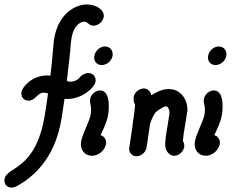

<svg xmlns="http://www.w3.org/2000/svg" viewBox="-90 -704 1107 873"><path d="M293.3 -605.5C311.1 -605.5 312.3 -587.3 334.6 -587.3C356.4 -587.3 377.6 -604.5 381.5 -626.4C386.7 -656 351.2 -683.7 304.2 -683.7C256 -683.7 177 -645.5 156.9 -531.4C150.8 -497.1 150.3 -445.8 139.1 -360C133.9 -360.6 128.8 -360.9 123.9 -360.9C57.4 -360.9 12.2 -310.7 7.7 -285.5C3.9 -263.6 18.1 -246.4 39.9 -246.4C71.2 -246.4 77.8 -280.2 106.4 -282.7C111.8 -282.7 119.8 -281.8 128.4 -279.1C127.1 -268.5 116.2 -194 112.4 -172.7C69.1 73 -59 51.8 -69.3 110C-73.1 131.8 -58.9 149.1 -37.1 149.1C-30.7 149.1 -22 146.4 -16.1 143.6C147.2 56.2 178.7 -102.5 189.4 -162.9C193.3 -185.2 196.3 -207 199.5 -228.2L203.2 -254.5H205.9C209.6 -254.2 213.3 -254.1 217.1 -254.1C283.1 -254.1 339.3 -304.7 344.1 -331.8C347.9 -353.6 333.9 -371.8 312.1 -371.8H310.2C296.6 -371.8 277.4 -360.9 269.7 -348.2C258.5 -338.6 245.8 -332.5 231.3 -332.5C229.6 -332.5 227.9 -332.5 226.1 -332.7C222.4 -332.7 218.2 -334.5 213.8 -335.5C235.8 -514.5 228.9 -494.6 235.9 -534.4C245.3 -587.6 275.3 -605.5 293.3 -605.5Z M421.7 -450C425.9 -473.6 410.2 -492.7 387.4 -492.7C364.7 -492.7 343.2 -473.6 339 -450C334.8 -426.4 349.8 -408.2 372.5 -408.2C395.3 -408.2 417.6 -426.4 421.7 -450ZM322.3 -182.7C316.8 -151.3 285.6 -98.3 278.9 -60.5C272.9 -26.3 292.2 4.1 329.1 4.1C358.5 4.1 385.3 -20.1 391.5 -46.4L392.1 -50C395.1 -67.3 383.8 -85.5 367.2 -89.1C379.3 -116.7 395.2 -145 401.8 -182.3C404.5 -197.3 415.7 -289.5 367.6 -292.7H365.8C344 -292.7 323.7 -275.5 319.8 -253.6C316.1 -232.6 329.2 -222 322.3 -182.7Z M508.4 -102.7C505.2 -79.1 501 -55.5 497.7 -31.8L497.6 -30.9C495 -10.9 510.1 6.4 530.1 6.4C551.9 6.4 572.2 -10.9 576.1 -32.7L576.7 -36.4C580.1 -55.5 583 -77.3 586 -99.1C588.4 -112.7 589.7 -125.5 592.3 -140C595.6 -153.6 607.8 -181.8 618.3 -194.5C620.6 -197.3 642.2 -211.8 651.2 -216.4C657 -219 661.4 -220.2 664.9 -220.2C675.6 -220.2 676.8 -209 680.6 -197.3C680.4 -196.4 681.1 -190 680 -183.6C678.2 -173.6 675.3 -151.8 672.7 -137.3C667.6 -108.2 662 -76.4 661.1 -50.9C659.9 -7.1 690.1 4.5 701.3 4.5C723.2 4.5 743.6 -13.6 747.5 -35.5C749.1 -44.5 746.6 -56.4 741.4 -62.7C742.3 -78.2 747 -110 752 -138.2C754.5 -152.7 758.5 -175.5 759.7 -187.3L761.5 -197.3C766.8 -227.5 746.7 -299.1 676.7 -299.1C646.2 -299.1 621.2 -284.7 598.1 -270.9C597.3 -271.8 596.6 -272.7 596.7 -273.6C596 -274.5 596.9 -274.5 596.9 -274.5C597.5 -278.1 587.5 -301.8 564.4 -301.8H562.6C541.6 -300.9 521.2 -283.6 517.6 -262.7C517.2 -260.9 517.7 -258.2 517.3 -256.4C517 -239.1 522.3 -232.7 524.3 -229.1C522.9 -205.5 517.7 -170.9 514 -144.5C509.6 -119.5 513.6 -132 508.4 -102.7Z M939 -450C943.2 -473.6 927.4 -492.7 904.7 -492.7C882 -492.7 860.4 -473.6 856.3 -450C852.1 -426.4 867.1 -408.2 889.8 -408.2C912.5 -408.2 934.8 -426.4 939 -450ZM839.6 -182.7C834.1 -151.3 802.9 -98.3 796.2 -60.5C790.2 -26.3 809.5 4.1 846.4 4.1C875.8 4.1 902.5 -20.1 908.7 -46.4L909.4 -50C912.4 -67.3 901.1 -85.5 884.4 -89.1C896.5 -116.7 912.5 -145 919.1 -182.3C921.7 -197.3 932.9 -289.5 884.9 -292.7H883.1C861.3 -292.7 840.9 -275.5 837.1 -253.6C833.4 -232.6 846.5 -222 839.6 -182.7Z"/></svg>

Font: TudorRose
Style: Oblique
Weight: 500
Italic angle: 10°
Version: Version 001.000